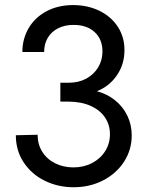

<svg xmlns="http://www.w3.org/2000/svg" viewBox="-20 -748 607 775"><path d="M43.9 -202.1 131.8 -204.1Q131.8 -165.5 150.6 -135.5Q169.4 -105.5 202.6 -88.9Q235.8 -72.3 276.4 -72.3Q317.9 -72.3 351.6 -89.8Q385.3 -107.4 404.5 -137.9Q423.8 -168.5 423.8 -206.1Q423.8 -244.1 403.8 -273.9Q383.8 -303.7 345.5 -320.8Q307.1 -337.9 253.9 -337.9H223.6V-414.1H257.8Q297.9 -414.1 328.6 -430.9Q359.4 -447.8 376.5 -476.6Q393.6 -505.4 393.6 -540Q393.6 -589.8 361.8 -618.7Q330.1 -647.5 277.3 -647.5Q241.2 -647.5 214.4 -633.8Q187.5 -620.1 172.9 -595.5Q158.2 -570.8 158.2 -538.1H70.3Q70.3 -591.3 95.7 -634.5Q121.1 -677.7 167.7 -702.6Q214.4 -727.5 275.4 -727.5Q333.5 -727.5 380.9 -704.6Q428.2 -681.6 455.3 -640.4Q482.4 -599.1 482.4 -545.9Q482.4 -487.8 451.4 -443.4Q420.4 -398.9 371.1 -379.9Q412.6 -368.7 444.3 -343.3Q476.1 -317.9 493.9 -281.2Q511.7 -244.6 511.7 -201.2Q511.7 -143.6 481 -95.7Q450.2 -47.9 396.5 -20Q342.8 7.8 277.3 7.8Q213.9 7.8 160.4 -18.6Q106.9 -44.9 75.4 -92.8Q43.9 -140.6 43.9 -202.1Z"/></svg>

Font: Reddit Sans Fudge
Style: Regular
Weight: 400
Designer: Stephen Hutchings
Foundry: Reddit
Version: Version 1.011